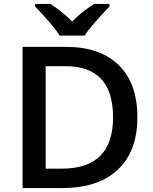

<svg xmlns="http://www.w3.org/2000/svg" viewBox="-20 -951 774 971"><path d="M293.9 -98.1Q551.8 -98.6 551.8 -357.4Q551.8 -616.2 312 -616.2H210.9V-98.1ZM576.7 -93.8Q478.5 0 293.9 0H94.2V-713.9H314.9Q485.4 -713.9 580.1 -622.1Q674.8 -530.3 674.8 -358.4Q674.8 -186.5 576.7 -93.8ZM157.7 -931.2H234.9Q302.2 -887.2 344.7 -841.8Q392.1 -890.6 456.1 -931.2H533.7V-918Q434.1 -814.5 408.7 -771H281.7Q250 -822.3 157.7 -918Z"/></svg>

Font: OpenSans-Semibold
Style: Regular
Weight: 600
Foundry: Ascender Corporation
Version: Version 1.10